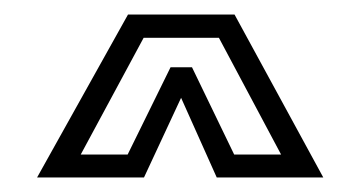

<svg xmlns="http://www.w3.org/2000/svg" viewBox="-20 -734 496 264"><path d="M31 -490 156 -714H302.5L424.5 -490H278L229 -599.5L178 -490ZM91 -521.5H155.5L214.5 -641.5H244L302 -521.5H366.5L281 -682H177.5Z"/></svg>

Font: Tourney Expanded
Style: Regular
Weight: 400
Width: 7
Designer: Tyler Finck
Foundry: Etcetera Type Co
Version: Version 1.010; ttfautohint (v1.8.3)